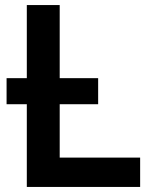

<svg xmlns="http://www.w3.org/2000/svg" viewBox="-20 -726 580 759"><path d="M216 -103H534V13H86V-314H6V-417H86V-706H216V-417H368V-314H216Z"/></svg>

Font: Repo
Style: DemiBold
Weight: 600
Designer: Stefan Peev
Foundry: Context Ltd
Version: Version 001.000